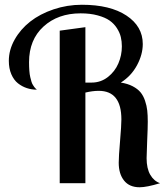

<svg xmlns="http://www.w3.org/2000/svg" viewBox="-20 -770 693 807"><path d="M231 -641.1 338.9 -655.8V-422.9H365.2Q403.3 -422.9 433.1 -446Q462.9 -469.2 477.5 -503.4Q492.2 -537.6 492.2 -575.2Q492.2 -595.7 487.8 -614.3Q483.4 -632.8 471.4 -651.6Q459.5 -670.4 440.7 -683.6Q421.9 -696.8 390.6 -705.3Q359.4 -713.9 318.8 -713.9Q223.6 -713.9 162.8 -658.4Q102.1 -603 102.1 -508.8Q102.1 -489.3 103.3 -473.1Q104.5 -457 107.2 -445.8Q109.9 -434.6 112.3 -426.5Q114.7 -418.5 118.7 -412.4Q122.6 -406.2 124.8 -403.3Q127 -400.4 130.6 -397Q134.3 -393.6 134.8 -393.1Q112.8 -393.1 92.8 -399.7Q72.8 -406.2 55.4 -419.9Q38.1 -433.6 27.6 -458Q17.1 -482.4 17.1 -514.2Q17.1 -560.1 41.5 -603.5Q65.9 -647 106.9 -679.2Q147.9 -711.4 205.1 -730.7Q262.2 -750 324.2 -750Q442.9 -750 511.5 -704.6Q580.1 -659.2 580.1 -585Q580.1 -541 555.9 -495.8Q531.7 -450.7 487.8 -422.9Q516.6 -418.5 537.6 -407.5Q558.6 -396.5 570.6 -382.1Q582.5 -367.7 589.6 -346.7Q596.7 -325.7 598.9 -305.7Q601.1 -285.6 601.1 -258.8Q601.1 -232.9 598.6 -178Q596.2 -123 596.2 -105Q596.2 -62 611.6 -35.4Q627 -8.8 652.8 0Q596.7 17.1 566.9 17.1Q523.9 17.1 501.5 -11Q479 -39.1 479 -85.9Q479 -111.8 484.6 -177.2Q490.2 -242.7 490.2 -268.1Q490.2 -388.2 395 -388.2Q369.1 -388.2 338.9 -380.9V0H231Z"/></svg>

Font: Lobster Two
Style: Regular
Weight: 400
Designer: Pablo Impallari
Foundry: Pablo Impallari. www.impallari.com
Version: Version 1.006